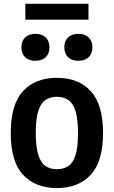

<svg xmlns="http://www.w3.org/2000/svg" viewBox="-20 -952 582 982"><path d="M271 10Q162 10 98.5 -57.5Q35 -125 35 -271Q35 -418.5 97.8 -486.2Q160.5 -554 271 -554Q381.5 -554 444.2 -485.8Q507 -417.5 507 -272Q507 -125.5 443.8 -57.8Q380.5 10 271 10ZM271 -86.5Q305 -86.5 329.2 -102.5Q353.5 -118.5 366.2 -158.5Q379 -198.5 379 -270.5Q379 -344 366 -384.5Q353 -425 328.8 -441Q304.5 -457 271 -457Q237.5 -457 213.2 -441Q189 -425 176 -385Q163 -345 163 -272.5Q163 -199.5 176 -159.2Q189 -119 213 -102.8Q237 -86.5 271 -86.5ZM381 -641Q347.5 -641 328.2 -659.5Q309 -678 309 -710Q309 -742 328.2 -760.5Q347.5 -779 381 -779Q414.5 -779 433.5 -760.5Q452.5 -742 452.5 -710Q452.5 -678 433.5 -659.5Q414.5 -641 381 -641ZM161 -641Q127.5 -641 108.5 -659.5Q89.5 -678 89.5 -710Q89.5 -742 108.5 -760.5Q127.5 -779 161 -779Q194.5 -779 213.8 -760.5Q233 -742 233 -710Q233 -678 213.8 -659.5Q194.5 -641 161 -641ZM109.5 -851.5V-932.5H432.5V-851.5Z"/></svg>

Font: Encode Sans SemiCondensed SemiCondensed SemiBold
Style: Regular
Weight: 600
Width: 4
Designer: Multiple Designers
Foundry: Impallari Type
Version: Version 3.000; ttfautohint (v1.8.3) -l 8 -r 50 -G 200 -x 14 